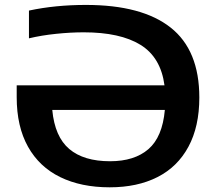

<svg xmlns="http://www.w3.org/2000/svg" viewBox="-20 -770 904 799"><path d="M809.5 -364Q809.5 -243.5 764.2 -159.5Q719 -75.5 635.2 -33Q551.5 9.5 436.5 9.5Q317.5 9.5 230.5 -33Q143.5 -75.5 96.5 -159.5Q49.5 -243.5 49.5 -365.5V-415H664.5Q649 -531.5 564.5 -583.5Q480 -635.5 328.5 -635.5Q273.5 -635.5 213.2 -629.2Q153 -623 100.5 -610.5V-726Q210 -749.5 337.5 -749.5Q571 -749.5 690.2 -655.2Q809.5 -561 809.5 -364ZM666 -312.5H197.5Q208 -201 268.2 -150Q328.5 -99 438 -99Q539.5 -99 597.8 -149.5Q656 -200 666 -312.5Z"/></svg>

Font: Encode Sans Expanded SemiBold
Style: Regular
Weight: 600
Width: 7
Designer: Multiple Designers
Foundry: Impallari Type
Version: Version 2.000